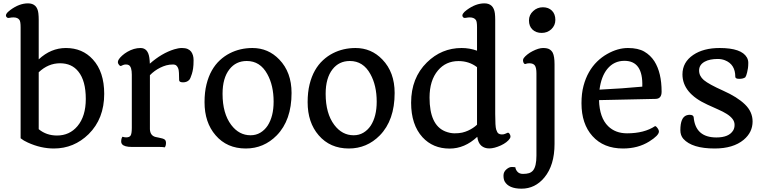

<svg xmlns="http://www.w3.org/2000/svg" viewBox="-20 -884 4600 1155"><path d="M212.9 -526.9Q286.1 -595.2 376.5 -595.2Q476.1 -595.2 538.6 -526.4Q606.9 -452.1 606.9 -319.3Q606.9 -169.9 513.2 -77.1Q424.8 9.3 304.2 9.3Q225.6 9.3 147.5 -26.4Q122.1 -37.6 104 -52.2V-720.2Q104 -753.9 97.2 -763.7Q86.9 -779.3 61 -779.3Q49.3 -779.3 39.1 -777.1Q28.8 -774.9 24.9 -777.1Q21 -779.3 18.1 -783.2Q7.8 -798.8 42.5 -824.2Q96.2 -863.8 148.4 -863.8Q204.1 -863.8 210.9 -803.7Q212.9 -785.6 212.9 -765.6ZM212.9 -449.2V-106.9Q258.8 -68.8 322.8 -68.8Q398.4 -68.8 445.8 -125Q496.1 -184.6 496.1 -288.6Q496.1 -397.9 451.7 -453.1Q412.1 -503.4 341.1 -503.4Q270 -503.4 212.9 -449.2Z M971.2 2.4Q960.9 0 939.9 0H774.4Q727.5 0 714.4 -16.6Q709 -22.9 709 -31.2Q709 -51.8 716.8 -61.5Q728.5 -57.6 738.5 -57.6Q748.5 -57.6 755.4 -60.3Q762.2 -63 766.1 -69.3Q772.9 -81.1 772.9 -115.2V-434.6Q772.9 -480.5 755.9 -491.7Q749 -496.1 737.8 -496.1Q726.6 -496.1 720 -492.7Q713.4 -489.3 709.2 -487.8Q705.1 -486.3 702.1 -488Q699.2 -489.7 696.3 -493.2Q689 -502 689 -510Q689 -518.1 695.1 -527.6Q701.2 -537.1 714.8 -549.6Q728.5 -562 746.1 -572.3Q785.6 -595.2 825.2 -595.2Q870.1 -595.2 878.4 -536.6Q880.9 -519.5 881.3 -501Q952.6 -564 1028.3 -587.4Q1053.7 -595.2 1074.5 -595.2Q1095.2 -595.2 1108.6 -589.4Q1122.1 -583.5 1129.9 -573.2Q1144.5 -553.2 1144.5 -522Q1144.5 -490.7 1141.6 -472.2Q1138.7 -453.6 1134.3 -439.5Q1125.5 -410.6 1117.7 -402.8Q1104 -388.7 1081.1 -388.7Q1057.6 -388.7 1057.6 -402.3Q1057.6 -454.6 1053.2 -469.2Q1044.9 -496.1 1022 -496.1Q999 -496.1 980.5 -491Q961.9 -485.8 944.3 -477.1Q908.7 -459.5 881.8 -431.6V-106.9Q883.3 -68.4 915.5 -60.1Q924.8 -57.6 936.5 -55.7Q948.2 -53.7 956.8 -51Q965.3 -48.3 970.2 -44.9Q978.5 -38.6 978.5 -24.4Q978.5 -6.8 971.2 2.4Z M1210.4 -269.5Q1210.4 -329.1 1222.2 -376.5Q1233.9 -423.8 1254.4 -460Q1274.9 -496.1 1302.7 -521.7Q1330.6 -547.4 1362.3 -563.5Q1424.3 -595.2 1498.5 -595.2Q1593.8 -595.2 1660.2 -525.9Q1733.9 -449.7 1733.9 -324.7Q1733.9 -160.6 1644.5 -69.3Q1566.9 9.3 1458.5 9.3Q1345.2 9.3 1276.9 -70.3Q1210.4 -147 1210.4 -269.5ZM1487.3 -70.3Q1520 -70.3 1545.9 -85.7Q1571.8 -101.1 1589.8 -127.9Q1626 -183.6 1626 -272.5Q1626 -370.1 1587.9 -438.5Q1544.9 -517.1 1464.4 -517.1Q1399.4 -517.1 1360.4 -467.3Q1318.8 -414.6 1318.8 -319.8Q1318.8 -201.2 1371.1 -132.3Q1418 -70.3 1487.3 -70.3Z M1830.6 -269.5Q1830.6 -329.1 1842.3 -376.5Q1854 -423.8 1874.5 -460Q1895 -496.1 1922.9 -521.7Q1950.7 -547.4 1982.4 -563.5Q2044.4 -595.2 2118.7 -595.2Q2213.9 -595.2 2280.3 -525.9Q2354 -449.7 2354 -324.7Q2354 -160.6 2264.6 -69.3Q2187 9.3 2078.6 9.3Q1965.3 9.3 1897 -70.3Q1830.6 -147 1830.6 -269.5ZM2107.4 -70.3Q2140.1 -70.3 2166 -85.7Q2191.9 -101.1 2210 -127.9Q2246.1 -183.6 2246.1 -272.5Q2246.1 -370.1 2208 -438.5Q2165 -517.1 2084.5 -517.1Q2019.5 -517.1 1980.5 -467.3Q1939 -414.6 1939 -319.8Q1939 -201.2 1991.2 -132.3Q2038.1 -70.3 2107.4 -70.3Z M2851.1 -61Q2775.4 9.8 2684.6 9.8Q2584.5 9.8 2521.5 -58.6Q2453.1 -133.8 2453.1 -266.1Q2453.1 -415 2547.9 -508.3Q2636.2 -595.2 2756.8 -595.2Q2805.2 -595.2 2849.6 -579.1V-720.2Q2849.6 -754.4 2842.8 -763.7Q2831.5 -779.3 2806.2 -779.3Q2795.4 -779.3 2784.9 -777.1Q2774.4 -774.9 2770.3 -777.1Q2766.1 -779.3 2763.7 -783.2Q2753.9 -799.3 2788.1 -824.2Q2841.8 -863.8 2894 -863.8Q2949.2 -863.8 2957 -803.7Q2959 -785.6 2959 -765.6V-198.7Q2959 -123.5 2964.8 -105Q2970.7 -86.4 2978.8 -80.8Q2986.8 -75.2 2999 -75.2Q3011.2 -75.2 3019 -79.1L3033.7 -85.4Q3040 -86.9 3044.9 -79.6Q3055.2 -64.5 3047.9 -52.2Q3040.5 -40 3025.9 -28.8Q3011.2 -17.6 2993.2 -9.3Q2914.1 26.4 2875 -7.8Q2856 -24.4 2851.1 -61ZM2849.6 -480Q2801.8 -516.6 2738.3 -516.6Q2662.1 -516.6 2614.7 -460.4Q2564 -400.4 2564 -296.9Q2564 -132.3 2657.7 -93.8Q2687 -82 2714.6 -82Q2742.2 -82 2760.7 -86.4Q2779.3 -90.8 2795.4 -98.1Q2827.6 -112.8 2849.6 -133.8Z M3162.1 -761.2Q3162.1 -794.4 3187.5 -817.4Q3211.9 -840.3 3245.8 -840.3Q3279.8 -840.3 3300.3 -819.8Q3320.8 -799.3 3320.8 -764.2Q3320.8 -731 3296.4 -708Q3272.5 -686 3238.5 -686Q3204.6 -686 3183.3 -706.1Q3162.1 -726.1 3162.1 -761.2ZM3080.1 122.1Q3082 137.7 3093.5 149.9Q3105 162.1 3126.2 162.1Q3147.5 162.1 3161.9 157.7Q3176.3 153.3 3186.5 141.6Q3207 116.7 3207 52.7V-442.4Q3207 -476.6 3197.5 -490Q3188 -503.4 3163.6 -503.4Q3150.9 -503.4 3140.6 -499Q3131.3 -498 3127.4 -512.7Q3124 -525.4 3131.3 -535.4Q3138.7 -545.4 3152.8 -556.6Q3167 -567.9 3183.6 -576.2Q3220.7 -595.2 3246.6 -595.2Q3272.5 -595.2 3285.4 -587.4Q3298.3 -579.6 3305.2 -566.4Q3315.9 -544.9 3315.9 -497.1V-18.1Q3315.9 109.9 3254.9 183.6Q3199.2 251 3117.2 251Q3040 251 3015.6 207Q3008.8 193.8 3008.8 172.1Q3008.8 150.4 3025.6 135.5Q3042.5 120.6 3057.6 120.6Q3072.8 120.6 3080.1 122.1Z M3478 -262.7Q3478 -321.8 3490.2 -367.7Q3502.4 -413.6 3523.2 -450Q3543.9 -486.3 3572 -513.7Q3600.1 -541 3632.3 -559.1Q3695.8 -595.2 3757.3 -595.2Q3818.8 -595.2 3856 -573.5Q3893.1 -551.8 3916.5 -515.6Q3960 -446.8 3960 -332.5Q3960 -290 3924.3 -289.1L3583.5 -281.7Q3586.4 -175.8 3638.2 -125Q3682.1 -82 3752 -82Q3856 -82 3920.9 -125.5Q3925.3 -125.5 3931.6 -118.2Q3943.8 -103.5 3943.8 -92.8Q3943.8 -69.3 3885.3 -32.7Q3817.9 9.3 3728 9.3Q3610.8 9.3 3543.9 -65.4Q3478 -138.7 3478 -262.7ZM3586.4 -344.7Q3727.1 -351.6 3843.8 -362.8Q3849.1 -518.1 3736.3 -518.1Q3673.3 -518.1 3633.3 -469.2Q3596.7 -424.3 3586.4 -344.7Z M4403.3 -421.9Q4403.3 -497.1 4340.8 -521.5Q4320.8 -529.3 4297.6 -529.3Q4274.4 -529.3 4254.6 -525.4Q4234.9 -521.5 4219.7 -513.2Q4185.5 -494.6 4185.5 -460Q4185.5 -426.8 4213.9 -402.3Q4245.1 -376.5 4330.1 -338.6Q4415 -300.8 4461.2 -256.1Q4507.3 -211.4 4507.3 -153.3Q4507.3 -87.9 4453.6 -43Q4390.6 9.3 4279.3 9.3Q4143.1 9.3 4090.8 -48.8Q4072.8 -69.3 4072.8 -101.1Q4072.8 -177.7 4110.4 -190.4Q4119.6 -193.4 4127.9 -193.4Q4150.9 -193.4 4152.8 -179.2Q4163.6 -57.1 4289.6 -57.1Q4365.2 -57.1 4390.6 -99.6Q4398.9 -113.3 4398.9 -132.8Q4398.9 -152.3 4386.5 -168.5Q4374 -184.6 4352.1 -198.5Q4330.1 -212.4 4299.8 -225.6L4234.9 -254.9Q4085.4 -323.2 4085.4 -436.5Q4085.4 -509.8 4150.4 -553.7Q4211.9 -595.2 4309.1 -595.2Q4440.9 -595.2 4473.1 -538.1Q4481.4 -523.4 4481.4 -505.9Q4481.4 -488.3 4479.5 -474.4Q4477.5 -460.4 4474.6 -449.2Q4469.7 -427.7 4463.4 -418.9Q4450.7 -409.7 4427 -409.7Q4403.3 -409.7 4403.3 -421.9Z"/></svg>

Font: Quando
Style: Regular
Weight: 400
Version: Version 1.002